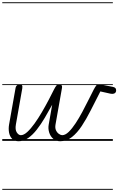

<svg xmlns="http://www.w3.org/2000/svg" viewBox="-25 -1246 1047 1698"><path d="M139 3Q102.5 3 81.8 -18.8Q61 -40.5 55 -74Q49 -107.5 55 -143L112.5 -467Q115.5 -484.5 127 -492.5Q138.5 -500.5 149.5 -500.5Q162.5 -500.5 169 -492.2Q175.5 -484 172 -464.5L115.5 -145Q107.5 -99 123.5 -74.8Q139.5 -50.5 159.5 -50.5Q185.5 -50.5 216.5 -79Q247.5 -107.5 280.5 -153.5Q313.5 -199.5 345.2 -253.8Q377 -308 404.5 -360.5Q432 -413 452 -453.5Q463.5 -476.5 473.2 -488.5Q483 -500.5 500 -500.5Q511.5 -500.5 519 -492.2Q526.5 -484 522.5 -464.5L466 -145Q460.5 -114 470.5 -93Q480.5 -72 496.8 -61.2Q513 -50.5 525 -50.5Q552.5 -50.5 582.5 -79.5Q612.5 -108.5 643.2 -155.2Q674 -202 703 -256.2Q732 -310.5 757.8 -362.5Q783.5 -414.5 803.5 -453Q816.5 -477.5 825.5 -489Q834.5 -500.5 850 -500.5Q853 -500.5 866.8 -498Q880.5 -495.5 906.5 -490.5Q932.5 -485.5 972 -478Q989.5 -474.5 995.8 -466.8Q1002 -459 1002 -447.5Q1002 -427.5 987.2 -420.2Q972.5 -413 949.5 -418L862.5 -437.5L854 -420.5Q815 -344.5 777 -269.2Q739 -194 698.5 -132.5Q658 -71 611.2 -34Q564.5 3 507.5 3Q470.5 3 445.5 -18.8Q420.5 -40.5 410 -74.2Q399.5 -108 405.5 -143L436.5 -319.5Q404.5 -261 370.8 -203.8Q337 -146.5 300.5 -99.8Q264 -53 223.8 -25Q183.5 3 139 3ZM139 3Q102.5 3 81.8 -18.8Q61 -40.5 55 -74Q49 -107.5 55 -143L112.5 -467Q115.5 -484.5 127 -492.5Q138.5 -500.5 149.5 -500.5Q162.5 -500.5 169 -492.2Q175.5 -484 172 -464.5L115.5 -145Q107.5 -99 123.5 -74.8Q139.5 -50.5 159.5 -50.5Q185.5 -50.5 216.5 -79Q247.5 -107.5 280.5 -153.5Q313.5 -199.5 345.2 -253.8Q377 -308 404.5 -360.5Q432 -413 452 -453.5Q463.5 -476.5 473.2 -488.5Q483 -500.5 500 -500.5Q511.5 -500.5 519 -492.2Q526.5 -484 522.5 -464.5L466 -145Q460.5 -114 470.5 -93Q480.5 -72 496.8 -61.2Q513 -50.5 525 -50.5Q552.5 -50.5 582.5 -79.5Q612.5 -108.5 643.2 -155.2Q674 -202 703 -256.2Q732 -310.5 757.8 -362.5Q783.5 -414.5 803.5 -453Q816.5 -477.5 825.5 -489Q834.5 -500.5 850 -500.5Q853 -500.5 866.8 -498Q880.5 -495.5 906.5 -490.5Q932.5 -485.5 972 -478Q989.5 -474.5 995.8 -466.8Q1002 -459 1002 -447.5Q1002 -427.5 987.2 -420.2Q972.5 -413 949.5 -418L862.5 -437.5L854 -420.5Q815 -344.5 777 -269.2Q739 -194 698.5 -132.5Q658 -71 611.2 -34Q564.5 3 507.5 3Q470.5 3 445.5 -18.8Q420.5 -40.5 410 -74.2Q399.5 -108 405.5 -143L436.5 -319.5Q404.5 -261 370.8 -203.8Q337 -146.5 300.5 -99.8Q264 -53 223.8 -25Q183.5 3 139 3ZM-5 424.5H973V432.5H-5ZM-5 -16H973V0H-5ZM-5 -501.5H973V-493.5H-5ZM-5 -1226H973V-1218H-5Z"/></svg>

Font: Edu AU VIC WA NT Guides
Style: Regular
Weight: 400
Designer: Tina and Corey Anderson, Eben Sorkin, Mirko Velimirovic
Foundry: Google for Education
Version: Version 1.001